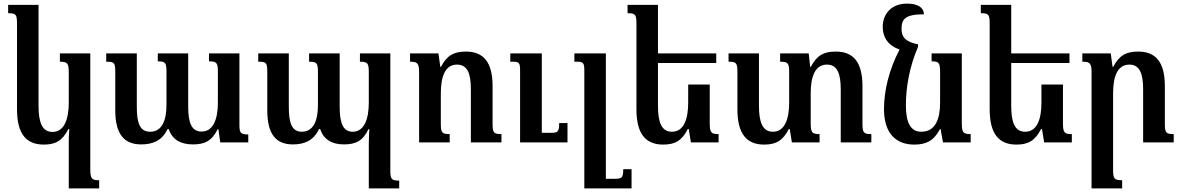

<svg xmlns="http://www.w3.org/2000/svg" viewBox="-20 -787 6531 1061"><path d="M360 254H528V209C488 209 479 201 479 149V-492H311V-446C352 -446 360 -439 360 -385V-221C360 -132 337 -58 270 -58C212 -58 193 -112 193 -203V-760H25V-714C69 -714 74 -707 74 -653V-183C74 -47 125 12 222 12C286 12 325 -9 358 -74H363C361 -53 360 -30 360 -8Z M1135 -492V-448C1180 -448 1184 -438 1184 -387V-220C1184 -130 1159 -60 1094 -60C1040 -60 1020 -106 1020 -197V-492H852V-448C895 -448 900 -440 900 -387V-207C900 -122 875 -59 810 -59C752 -59 736 -108 736 -197V-492H567V-446C611 -446 617 -441 617 -390V-177C617 -47 665 11 760 11C822 11 875 -8 906 -74H912C932 -16 977 11 1046 11C1111 11 1151 -8 1183 -73H1187L1197 0H1352V-44C1308 -44 1303 -53 1303 -100V-492Z M1969 -492V-446C2013 -446 2018 -437 2018 -386V-220C2018 -130 1993 -59 1929 -59C1876 -59 1857 -106 1857 -197V-492H1688V-446C1732 -446 1737 -438 1737 -385V-207C1737 -122 1713 -59 1648 -59C1592 -59 1576 -108 1576 -197V-492H1407V-446C1451 -446 1457 -441 1457 -390V-177C1457 -47 1504 11 1598 11C1660 11 1712 -8 1743 -74H1749C1769 -16 1813 11 1881 11C1945 11 1985 -8 2016 -73H2021C2020 -48 2018 -23 2018 1V254H2186V211C2142 211 2137 202 2137 154V-492Z M2751 -46C2707 -46 2702 -54 2702 -107V-312C2702 -444 2651 -502 2555 -502C2490 -502 2450 -482 2417 -418H2413L2403 -492H2246V-446C2286 -446 2296 -438 2296 -388V0H2465V-46C2422 -46 2416 -53 2416 -105V-271C2416 -362 2439 -430 2505 -430C2564 -430 2582 -380 2582 -293V0H2751ZM3116 -107H3070C3070 -58 3063 -53 3022 -53H2974V-492H2800V-446H2814C2848 -446 2854 -440 2854 -399V0H3116Z M3470 148H3424C3424 197 3416 201 3375 201H3328V-492H3154V-446H3168C3202 -446 3209 -440 3209 -399V254H3470Z M3902 -320H3783V-221C3783 -132 3761 -59 3693 -59C3635 -59 3616 -112 3616 -203V-439H3938V-492H3616V-760H3448V-714C3492 -714 3497 -707 3497 -653V-183C3497 -47 3548 12 3645 12C3709 12 3748 -9 3781 -74H3786L3798 0H3951V-46C3911 -46 3902 -53 3902 -105Z M4746 -107V-312C4746 -444 4695 -502 4599 -502C4533 -502 4494 -482 4461 -418H4457L4449 -492H4291V-446C4335 -446 4341 -438 4341 -387V-221C4341 -132 4318 -59 4251 -59C4193 -59 4174 -113 4174 -203V-492H4006V-446C4050 -446 4055 -439 4055 -385V-183C4055 -47 4106 12 4203 12C4267 12 4306 -9 4339 -74H4344L4356 0H4509V-46C4469 -46 4460 -53 4460 -105V-271C4460 -362 4483 -430 4550 -430C4608 -430 4626 -378 4626 -293V0H4795V-46C4751 -46 4746 -54 4746 -107Z M5032 12C5096 12 5139 -7 5174 -73H5178L5191 0H5344V-46C5304 -46 5295 -53 5295 -105V-492H5128V-448C5169 -448 5175 -440 5175 -387V-221C5175 -132 5151 -59 5071 -59C5012 -59 4986 -110 4986 -204C4986 -309 5007 -421 5053 -528V-542C4982 -556 4962 -584 4962 -627C4962 -680 4980 -708 5086 -708C5084 -745 5054 -767 4992 -767C4906 -767 4858 -710 4858 -639C4858 -576 4893 -533 4951 -513C4892 -401 4865 -284 4865 -184C4865 -48 4933 12 5032 12Z M5854 -320H5735V-221C5735 -132 5713 -59 5645 -59C5587 -59 5568 -112 5568 -203V-439H5890V-492H5568V-760H5400V-714C5444 -714 5449 -707 5449 -653V-183C5449 -47 5500 12 5597 12C5661 12 5700 -9 5733 -74H5738L5750 0H5903V-46C5863 -46 5854 -53 5854 -105Z M6466 -46C6422 -46 6417 -54 6417 -107V-312C6417 -444 6366 -502 6270 -502C6205 -502 6166 -483 6132 -418H6128L6118 -492H5961V-446C6002 -446 6012 -438 6012 -388V254H6181V209C6137 209 6131 201 6131 149V-271C6131 -362 6154 -430 6221 -430C6279 -430 6297 -378 6297 -293V0H6466Z"/></svg>

Font: Noto Serif Armenian SemiCondensed SemiBold
Style: Regular
Weight: 600
Width: 4
Designer: Monotype Design Team
Foundry: Monotype Imaging Inc.
Version: Version 2.008